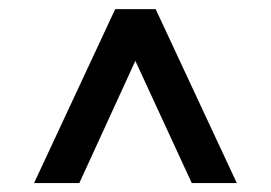

<svg xmlns="http://www.w3.org/2000/svg" viewBox="-20 -718 592 420"><path d="M252.5 -636H299.5L153.5 -317.5H54.5L232 -698H320.5L498 -317.5H399.5Z"/></svg>

Font: Newsreader 9pt SemiBold
Style: Regular
Weight: 600
Designer: Hugues Gentile
Foundry: Production Type
Version: Version 1.003